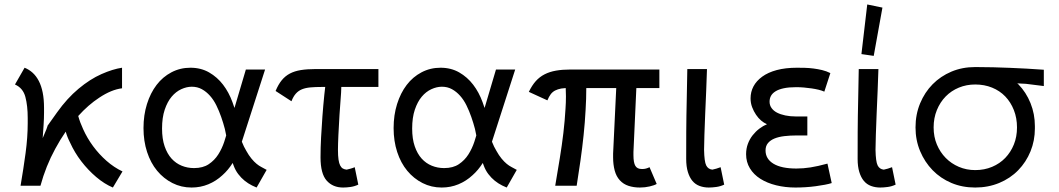

<svg xmlns="http://www.w3.org/2000/svg" viewBox="-20 -831 4737 859"><path d="M485 8Q447 -8 410.5 -39Q374 -70 344 -109Q314 -148 294 -192Q281 -217 274 -242Q249 -206 227 -165Q185 -88 161 0H72Q85 -76 94.5 -146.5Q104 -217 104 -280Q104 -287 104 -293Q104 -298 104 -303Q104 -358 93.5 -397.5Q83 -437 47 -453L90 -528Q110 -520 126 -505.5Q142 -491 153.5 -469Q165 -447 171 -417Q177 -387 177 -348Q177 -337 177 -327Q177 -301 175 -271.5Q173 -242 171 -213Q193 -264 193 -268Q193 -268 193 -268Q192 -268 191.5 -267Q191 -266 191 -266Q191 -266 191 -266Q191 -266 235.5 -328.5Q280 -391 331.5 -434Q383 -477 434 -499.5Q485 -522 526 -528V-436Q478 -430 424 -394Q375 -362 330 -312Q338 -283 352 -253Q370 -213 396.5 -177Q423 -141 456.5 -111.5Q490 -82 528 -64Z M1128 8 1108 -1Q1090 -10 1074.5 -22.5Q1059 -35 1046 -52Q1033 -69 1025 -91Q1023 -96 1021 -102Q1001 -70 975 -47Q947 -21 912 -6.5Q877 8 837 8Q791 8 751.5 -12Q712 -32 683 -67Q654 -102 638 -151Q622 -200 622 -258Q622 -316 637.5 -365.5Q653 -415 680.5 -451Q708 -487 747 -507.5Q786 -528 832 -528Q879 -528 915.5 -507Q952 -486 978 -452Q1004 -418 1020 -374Q1025 -361 1029 -348L1080 -520H1166L1062 -197Q1071 -174 1082 -156Q1093 -136 1105 -121.5Q1117 -107 1128 -98Q1139 -89 1149 -84L1173 -71ZM983 -196Q987 -211 992 -225Q989 -239 986 -254Q979 -281 969.5 -308Q960 -335 948 -359.5Q936 -384 919.5 -402.5Q903 -421 883 -432Q863 -443 838 -443Q815 -443 791 -432Q767 -421 748 -398.5Q729 -376 717 -340.5Q705 -305 705 -256Q705 -210 716.5 -176.5Q728 -143 747.5 -121.5Q767 -100 793 -89.5Q819 -79 848 -79Q888 -79 914 -96.5Q940 -114 956.5 -140Q973 -166 983 -196Z M1515 8Q1469 8 1441.5 -23Q1414 -54 1414 -127Q1414 -170 1416.5 -216.5Q1419 -263 1422.5 -310.5Q1426 -358 1431 -407Q1433 -424 1435 -442H1421Q1391 -442 1369 -440Q1347 -438 1331 -431.5Q1315 -425 1303.5 -412Q1292 -399 1284 -378L1213 -424Q1225 -453 1240.5 -472Q1256 -491 1277 -502Q1298 -513 1326 -517.5Q1354 -522 1390 -522H1673V-442H1507Q1506 -429 1506 -416Q1502 -367 1499 -318.5Q1496 -270 1494 -227.5Q1492 -185 1492 -161Q1492 -134 1494.5 -117Q1497 -100 1502 -90.5Q1507 -81 1514 -77Q1521 -73 1531 -72Q1539 -74 1548.5 -76.5Q1558 -79 1567 -83L1583 -5Q1566 3 1548 5.5Q1530 8 1515 8Z M2247 8 2227 -1Q2209 -10 2193.5 -22.5Q2178 -35 2165 -52Q2152 -69 2144 -91Q2142 -96 2140 -102Q2120 -70 2094 -47Q2066 -21 2031 -6.5Q1996 8 1956 8Q1910 8 1870.5 -12Q1831 -32 1802 -67Q1773 -102 1757 -151Q1741 -200 1741 -258Q1741 -316 1756.5 -365.5Q1772 -415 1799.5 -451Q1827 -487 1866 -507.5Q1905 -528 1951 -528Q1998 -528 2034.5 -507Q2071 -486 2097 -452Q2123 -418 2139 -374Q2144 -361 2148 -348L2199 -520H2285L2181 -197Q2190 -174 2201 -156Q2212 -136 2224 -121.5Q2236 -107 2247 -98Q2258 -89 2268 -84L2292 -71ZM2102 -196Q2106 -211 2111 -225Q2108 -239 2105 -254Q2098 -281 2088.5 -308Q2079 -335 2067 -359.5Q2055 -384 2038.5 -402.5Q2022 -421 2002 -432Q1982 -443 1957 -443Q1934 -443 1910 -432Q1886 -421 1867 -398.5Q1848 -376 1836 -340.5Q1824 -305 1824 -256Q1824 -210 1835.5 -176.5Q1847 -143 1866.5 -121.5Q1886 -100 1912 -89.5Q1938 -79 1967 -79Q2007 -79 2033 -96.5Q2059 -114 2075.5 -140Q2092 -166 2102 -196Z M2843 8Q2815 8 2792 0.5Q2769 -7 2753 -24.5Q2737 -42 2730 -68.5Q2723 -95 2723 -127Q2723 -135 2723 -144L2737 -437H2603Q2603 -388 2600 -340Q2597 -283 2591 -226Q2585 -169 2577 -112.5Q2569 -56 2560 0H2464Q2475 -65 2484.5 -123Q2494 -181 2500.5 -236Q2507 -291 2510 -344Q2512 -372 2512 -400Q2512 -418 2511 -437Q2500 -436 2491 -435Q2475 -432 2463.5 -426Q2452 -420 2444 -409.5Q2436 -399 2429 -382L2346 -420Q2360 -449 2377 -468Q2394 -487 2416.5 -498.5Q2439 -510 2467.5 -515Q2496 -520 2533 -520H2930V-437H2827L2814 -151Q2814 -144 2814 -137Q2814 -103 2822.5 -89Q2831 -75 2850 -75Q2851 -75 2852 -75Q2854 -75 2857 -75Q2863 -75 2870.5 -77Q2878 -79 2886 -83L2918 -8Q2908 -2 2887 3Q2866 8 2843 8Z M3151 8Q3129 8 3110 1Q3091 -6 3078 -21.5Q3065 -37 3057.5 -61.5Q3050 -86 3050 -120Q3050 -263 3051 -313Q3052 -363 3053 -415Q3054 -467 3055 -522H3143Q3142 -478 3139.5 -425Q3137 -372 3135 -321Q3133 -270 3131.5 -227.5Q3130 -185 3130 -161Q3131 -108 3139.5 -91Q3148 -74 3167 -72Q3176 -74 3185 -76.5Q3194 -79 3204 -83L3220 -5Q3203 3 3184.5 5.5Q3166 8 3151 8Z M3701 -12Q3689 -8 3670.5 -4.5Q3652 -1 3630 2Q3608 5 3584.5 6.5Q3561 8 3539 8Q3493 8 3452.5 -2Q3412 -12 3382 -31Q3352 -50 3335 -78Q3318 -106 3318 -141Q3318 -166 3326 -187.5Q3334 -209 3347.5 -226Q3361 -243 3377.5 -255.5Q3394 -268 3410 -274V-276Q3398 -281 3385.5 -291.5Q3373 -302 3362.5 -317.5Q3352 -333 3345 -351.5Q3338 -370 3338 -391Q3338 -420 3351 -444.5Q3364 -469 3390 -488Q3416 -507 3455 -517.5Q3494 -528 3546 -528Q3563 -528 3581.5 -527.5Q3600 -527 3619.5 -524.5Q3639 -522 3658 -517.5Q3677 -513 3695 -504L3668 -421Q3657 -426 3642.5 -429.5Q3628 -433 3611 -435.5Q3594 -438 3576.5 -439.5Q3559 -441 3542 -441Q3509 -441 3486 -436Q3463 -431 3449 -422Q3435 -413 3429 -401.5Q3423 -390 3423 -376Q3423 -360 3432 -347.5Q3441 -335 3456.5 -327Q3472 -319 3493.5 -314.5Q3515 -310 3540 -310H3592V-225H3544Q3515 -225 3489.5 -222Q3464 -219 3445.5 -211.5Q3427 -204 3416 -191Q3405 -178 3405 -158Q3405 -120 3440.5 -98.5Q3476 -77 3543 -77Q3574 -77 3606 -82Q3638 -87 3682 -99Z M3918 8Q3896 8 3877 1Q3858 -6 3845 -21.5Q3832 -37 3824.5 -61.5Q3817 -86 3817 -120Q3817 -263 3818 -313Q3819 -363 3820 -415Q3821 -467 3822 -522H3910Q3909 -478 3906.5 -425Q3904 -372 3902 -321Q3900 -270 3898.5 -227.5Q3897 -185 3897 -161Q3898 -108 3906.5 -91Q3915 -74 3934 -72Q3943 -74 3952 -76.5Q3961 -79 3971 -83L3987 -5Q3970 3 3951.5 5.5Q3933 8 3918 8ZM3928 -797 3889 -581 3834 -589 3860 -811Z M4343 8Q4285 8 4236.5 -12.5Q4188 -33 4152.5 -69.5Q4117 -106 4096.5 -155Q4076 -204 4076 -261Q4076 -319 4096.5 -368.5Q4117 -418 4152.5 -454Q4188 -490 4236.5 -510.5Q4285 -531 4343 -531Q4344 -531 4345 -531Q4386 -531 4423.5 -530Q4461 -529 4498 -527.5Q4535 -526 4572.5 -524Q4610 -522 4650 -519V-446Q4623 -449 4606 -451.5Q4589 -454 4570 -456Q4553 -457 4531 -458Q4533 -456 4536 -454Q4571 -418 4590.5 -369.5Q4610 -321 4610 -267Q4610 -264 4610 -261Q4610 -258 4610 -256Q4610 -202 4590.5 -154Q4571 -106 4535.5 -69.5Q4500 -33 4450.5 -12.5Q4401 8 4343 8ZM4343 -70Q4384 -70 4418.5 -84.5Q4453 -99 4477.5 -124.5Q4502 -150 4516 -184.5Q4530 -219 4530 -261Q4530 -303 4516 -338.5Q4502 -374 4477.5 -399.5Q4453 -425 4418.5 -439Q4384 -453 4343 -453Q4304 -453 4270 -439Q4236 -425 4211 -399.5Q4186 -374 4171.5 -338.5Q4157 -303 4157 -261Q4157 -219 4171.5 -184.5Q4186 -150 4211 -124.5Q4236 -99 4270 -84.5Q4304 -70 4343 -70Z"/></svg>

Font: Rising Sun
Style: Regular
Weight: 400
Designer: Matt McInerney, Pablo Impallari, Rodrigo Fuenzalida (Raleway font), Stephen Hutchings (Greek), Cristiano Sobral (main ch
Foundry: The Rising Sun Project Authors
Version: Version 4.327; ttfautohint (v1.8.4.7-5d5b-dirty)